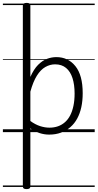

<svg xmlns="http://www.w3.org/2000/svg" viewBox="-20 -914 675 1328"><path d="M164 394Q150 394 144 389.5Q138 385 138 375V-875Q138 -885 144.5 -889.5Q151 -894 165 -894Q178 -894 184 -889.5Q190 -885 190 -875V-382Q214 -436 243.5 -465.5Q273 -495 305 -507Q337 -519 370 -519Q451 -519 501.5 -456.5Q552 -394 552 -269Q552 -217 542.5 -173Q533 -129 514 -94Q495 -59 466.5 -34.5Q438 -10 401.5 3.5Q365 17 320 17Q286 17 254 6.5Q222 -4 190 -26V375Q190 385 183.5 389.5Q177 394 164 394ZM190 -77Q225 -52 258 -41.5Q291 -31 322 -31Q354 -31 381 -40.5Q408 -50 429.5 -69Q451 -88 465.5 -116Q480 -144 488 -182Q496 -220 496 -267Q496 -328 481.5 -373.5Q467 -419 437 -444Q407 -469 361 -469Q326 -469 293.5 -450.5Q261 -432 235 -390.5Q209 -349 190 -280ZM0 369H635V379H0ZM0 -20H635V0H0ZM0 -505H635V-500H0ZM0 -889H635V-879H0Z"/></svg>

Font: Playwrite HR Lijeva Guides
Style: Regular
Weight: 400
Designer: Veronika Burian, José Scaglione
Foundry: TypeTogether
Version: Version 1.003